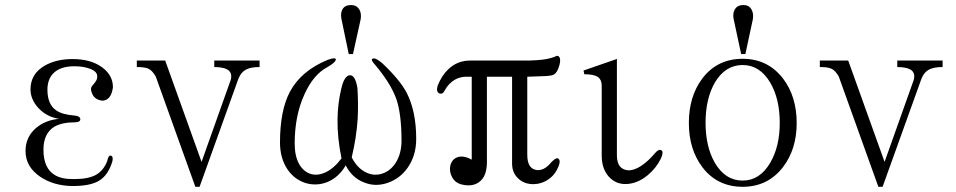

<svg xmlns="http://www.w3.org/2000/svg" viewBox="-20 -715 3751 753"><path d="M273.4 -261.7Q223.6 -265.6 200.2 -282.2Q166 -305.7 166 -363.3Q166 -403.3 188.5 -426.8Q215.8 -455.1 271.5 -455.1Q307.6 -455.1 333 -445.3Q362.3 -434.6 361.3 -414.1Q361.3 -405.3 356.4 -397.5Q354.5 -393.6 347.7 -385.7Q339.8 -377 337.9 -372.1Q335 -362.3 340.8 -349.6Q344.7 -336.9 357.4 -328.1Q370.1 -320.3 383.8 -320.3Q398.4 -321.3 409.2 -334Q419.9 -347.7 422.9 -373Q422.9 -420.9 378.9 -452.1Q335 -483.4 264.6 -483.4Q201.2 -483.4 156.2 -458Q99.6 -425.8 99.6 -364.3Q99.6 -325.2 130.9 -291Q164.1 -255.9 211.9 -249Q157.2 -244.1 120.1 -211.9Q80.1 -176.8 80.1 -123Q80.1 -61.5 136.7 -22.5Q189.5 13.7 264.6 14.6Q332 14.6 366.2 -4.9Q404.3 -26.4 420.9 -83Q424.8 -101.6 415 -104.5Q405.3 -107.4 400.4 -83Q385.7 -45.9 356.4 -29.3Q326.2 -12.7 271.5 -12.7Q222.7 -11.7 195.3 -28.3Q150.4 -54.7 150.4 -127.9Q150.4 -192.4 194.3 -218.8Q224.6 -235.4 275.4 -235.4Q295.9 -236.3 294.9 -248Q293.9 -259.8 273.4 -261.7Z M516.6 -477.5V-452.1Q548.8 -452.1 562.5 -445.3Q577.1 -438.5 590.8 -415L746.1 17.6H762.7L915 -406.2Q925.8 -432.6 945.3 -442.4Q963.9 -452.1 998 -452.1V-477.5H820.3V-452.1Q860.4 -452.1 877 -438.5Q891.6 -425.8 884.8 -401.4L770.5 -80.1L627.9 -477.5Z M1359.4 -97.7Q1377.9 -174.8 1382.8 -250Q1385.7 -305.7 1381.8 -370.1Q1373 -421.9 1351.6 -419.9Q1330.1 -418 1318.4 -367.2Q1304.7 -310.5 1303.7 -248Q1302.7 -174.8 1319.3 -93.8Q1290 -54.7 1256.8 -39.1Q1224.6 -24.4 1197.3 -33.2Q1168.9 -43 1152.3 -73.2Q1135.7 -104.5 1135.7 -152.3Q1135.7 -262.7 1174.8 -346.7Q1210 -423.8 1264.6 -452.1Q1294.9 -469.7 1296.9 -480.5Q1298.8 -492.2 1265.6 -480.5Q1161.1 -437.5 1117.2 -355.5Q1078.1 -282.2 1078.1 -156.2Q1078.1 -94.7 1107.4 -50.8Q1134.8 -10.7 1178.7 2.9Q1221.7 15.6 1263.7 -1Q1308.6 -19.5 1335.9 -66.4Q1361.3 -16.6 1409.2 1Q1453.1 18.6 1501 2Q1548.8 -14.6 1579.1 -57.6Q1612.3 -105.5 1612.3 -169.9Q1612.3 -278.3 1575.2 -350.6Q1548.8 -401.4 1479.5 -466.8Q1453.1 -489.3 1442.4 -485.4Q1431.6 -481.4 1450.2 -461.9Q1512.7 -387.7 1534.2 -327.1Q1554.7 -267.6 1554.7 -163.1Q1554.7 -113.3 1532.2 -77.1Q1511.7 -44.9 1479.5 -34.2Q1446.3 -23.4 1415 -39.1Q1380.9 -55.7 1359.4 -97.7ZM1364.3 -502.9 1394.5 -639.6Q1398.4 -663.1 1388.7 -678.7Q1377.9 -695.3 1356.4 -695.3Q1333 -695.3 1323.2 -678.7Q1314.5 -663.1 1319.3 -639.6L1347.7 -502.9Z M1805.7 -414.1H1830.1V-88.9Q1795.9 -107.4 1772.5 -97.7Q1752 -89.8 1746.1 -65.4Q1741.2 -42 1752.9 -20.5Q1765.6 2.9 1792 8.8Q1834 18.6 1860.4 -2Q1888.7 -23.4 1889.6 -76.2V-414.1H1988.3V-74.2Q1988.3 -39.1 2009.8 -17.6Q2029.3 2.9 2059.6 6.8Q2090.8 9.8 2118.2 -3.9Q2148.4 -19.5 2164.1 -48.8Q2180.7 -80.1 2171.9 -90.8Q2164.1 -101.6 2142.6 -79.1Q2112.3 -42 2081.1 -48.8Q2047.9 -55.7 2047.9 -108.4V-414.1L2075.2 -415Q2132.8 -416 2145.5 -419.9Q2162.1 -424.8 2169.9 -447.3Q2180.7 -475.6 2174.8 -489.3Q2168.9 -501 2155.3 -492.2Q2133.8 -484.4 2110.4 -481.4Q2090.8 -478.5 2053.7 -477.5H1827.1Q1774.4 -478.5 1738.3 -443.4Q1712.9 -419.9 1696.3 -378.9Q1689.5 -354.5 1703.1 -348.6Q1716.8 -343.8 1724.6 -361.3Q1740.2 -388.7 1763.7 -402.3Q1782.2 -413.1 1805.7 -414.1Z M2395.5 -482.4 2268.6 -438.5 2271.5 -423.8Q2310.5 -423.8 2326.2 -412.1Q2339.8 -401.4 2339.8 -378.9V-105.5Q2339.8 -52.7 2368.2 -21.5Q2394.5 6.8 2432.6 6.8Q2477.5 6.8 2519.5 -27.3Q2553.7 -55.7 2572.3 -93.8Q2584 -121.1 2573.2 -126Q2562.5 -130.9 2548.8 -114.3Q2520.5 -81.1 2493.2 -63.5Q2466.8 -46.9 2445.3 -46.9Q2423.8 -47.9 2411.1 -62.5Q2399.4 -78.1 2399.4 -105.5V-484.4Z M2892.6 -484.4Q2793 -484.4 2734.4 -407.2Q2681.6 -336.9 2681.6 -232.4Q2681.6 -129.9 2734.4 -59.6Q2793 17.6 2892.6 17.6Q2991.2 17.6 3050.8 -59.6Q3104.5 -129.9 3104.5 -232.4Q3104.5 -336.9 3050.8 -407.2Q2991.2 -484.4 2892.6 -484.4ZM2892.6 -460Q2960 -460 3001 -390.6Q3038.1 -327.1 3038.1 -233.4Q3038.1 -140.6 3001 -77.1Q2960 -6.8 2892.6 -6.8Q2824.2 -6.8 2783.2 -77.1Q2747.1 -140.6 2747.1 -233.4Q2747.1 -327.1 2783.2 -390.6Q2824.2 -460 2892.6 -460ZM2903.3 -502.9 2932.6 -639.6Q2936.5 -662.1 2926.8 -678.7Q2917 -695.3 2895.5 -695.3Q2872.1 -695.3 2862.3 -678.7Q2852.5 -663.1 2857.4 -639.6L2886.7 -502.9Z M3195.3 -477.5V-452.1Q3227.5 -452.1 3241.2 -445.3Q3255.9 -438.5 3269.5 -415L3424.8 17.6H3441.4L3593.8 -406.2Q3604.5 -432.6 3624 -442.4Q3642.6 -452.1 3676.8 -452.1V-477.5H3499V-452.1Q3539.1 -452.1 3555.7 -438.5Q3570.3 -425.8 3563.5 -401.4L3449.2 -80.1L3306.6 -477.5Z"/></svg>

Font: Batang
Style: Regular
Weight: 400
Version: Version 2.21